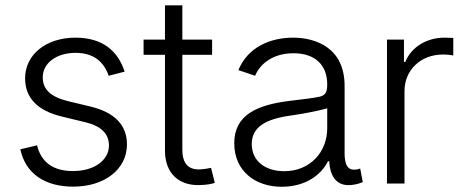

<svg xmlns="http://www.w3.org/2000/svg" viewBox="-20 -696 1763 728"><path d="M257.3 11.7C377.9 11.7 461.4 -55.2 461.4 -148.4C461.4 -220.7 416 -269.5 323.2 -292L239.7 -312C172.4 -328.1 142.1 -356.9 142.1 -402.8C142.1 -457 194.3 -495.6 266.6 -495.6C338.4 -495.6 375 -458.5 392.1 -408.7L452.6 -424.3C427.2 -502.9 369.1 -553.2 266.1 -553.2C155.8 -553.2 75.2 -490.2 75.2 -398.9C75.2 -325.2 121.6 -276.4 215.3 -253.9L304.2 -232.4C363.3 -218.3 393.1 -188.5 393.1 -144.5C393.1 -89.4 338.9 -47.4 256.3 -47.4C184.1 -47.4 136.2 -79.1 120.6 -145L57.1 -129.9C76.7 -38.1 149.9 11.7 257.3 11.7Z M605.5 -675.8V-545.9H524.4V-488.3H605.5V-124.5C605.5 -39.6 657.7 11.2 744.6 5.4C761.7 4.9 780.3 2 794.4 -2.4L780.3 -59.6C769 -57.1 754.4 -54.7 745.1 -54.2C695.3 -49.3 671.4 -74.7 671.4 -128.9V-488.3H784.2V-545.9H671.4V-675.8Z M1047.9 12.2C1140.6 12.2 1199.2 -35.2 1223.6 -84.5H1228.5C1231 -25.9 1257.3 5.9 1300.8 5.9C1320.3 5.9 1337.4 2 1355.5 -5.4L1345.7 -57.1C1335.4 -53.2 1330.6 -52.7 1320.8 -52.7C1297.4 -52.7 1286.6 -74.2 1286.6 -114.3V-370.6C1286.6 -515.1 1176.8 -553.2 1091.3 -553.2C1006.3 -553.2 920.4 -518.6 883.8 -430.2L947.3 -408.7C966.3 -454.1 1014.6 -494.1 1092.8 -494.1C1174.3 -494.1 1220.7 -449.7 1220.7 -376.5C1220.7 -347.7 1214.8 -335.9 1193.4 -329.6C1166.5 -323.7 1129.4 -319.8 1078.1 -313.5C955.1 -298.3 868.2 -260.7 868.2 -152.8C868.2 -46.9 948.7 12.2 1047.9 12.2ZM1057.6 -46.9C986.8 -46.9 934.6 -84.5 934.6 -149.9C934.6 -214.4 987.3 -244.1 1078.6 -257.3C1124 -263.7 1182.1 -274.4 1220.7 -285.2V-209.5C1220.7 -120.6 1156.7 -46.9 1057.6 -46.9Z M1447.3 0H1513.7V-350.1C1513.7 -430.7 1575.2 -489.3 1659.7 -489.3C1677.2 -489.3 1693.8 -486.8 1698.7 -485.8V-552.2L1665 -553.2C1597.2 -553.2 1538.6 -516.6 1516.6 -460.9H1511.7V-545.9H1447.3Z"/></svg>

Font: Raveo Light
Style: Regular
Weight: 300
Designer: Jakub Foglar, Rasmus Andersson (Inter)
Foundry: Jakubfoglar.com
Version: Version 1.100;Glyphs 3.2.3 (3260)